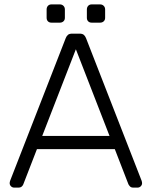

<svg xmlns="http://www.w3.org/2000/svg" viewBox="-20 -853 690 873"><path d="M44 0Q36 0 30 -6Q24 -12 24 -20Q24 -25 26 -31L279 -680Q283 -690 289.5 -695Q296 -700 308 -700H342Q354 -700 360.5 -695Q367 -690 371 -680L624 -31Q626 -25 626 -20Q626 -12 620 -6Q614 0 606 0H586Q576 0 571 -5.5Q566 -11 564 -15L502 -175H148L86 -15Q85 -11 79.5 -5.5Q74 0 64 0ZM172 -235H478L325 -629ZM397 -750Q387 -750 381 -756Q375 -762 375 -772V-810Q375 -820 381 -826.5Q387 -833 397 -833H435Q445 -833 451.5 -826.5Q458 -820 458 -810V-772Q458 -762 451.5 -756Q445 -750 435 -750ZM214 -750Q204 -750 198 -756Q192 -762 192 -772V-810Q192 -820 198 -826.5Q204 -833 214 -833H252Q262 -833 268.5 -826.5Q275 -820 275 -810V-772Q275 -762 268.5 -756Q262 -750 252 -750Z"/></svg>

Font: Rubik Light
Style: Regular
Weight: 300
Designer: Hubert and Fischer
Foundry: Hubert and Fischer
Version: Version 2.300;gftools[0.9.30]